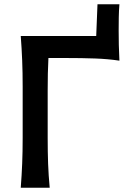

<svg xmlns="http://www.w3.org/2000/svg" viewBox="-20 -882 614 902"><path d="M77.5 0Q82 -58.5 84.2 -113.2Q86.5 -168 86.5 -234.5V-474.5Q86.5 -542.5 84.2 -598Q82 -653.5 77.5 -713H432L438 -862H541Q538.5 -831.5 538 -800.2Q537.5 -769 537.5 -738.5Q537.5 -706 538.2 -671.2Q539 -636.5 541 -597Q488 -605 427.2 -607.2Q366.5 -609.5 284.5 -609.5H207.5Q205.5 -574 204.8 -536.8Q204 -499.5 204 -457V-234.5Q204 -168 206 -113.2Q208 -58.5 213.5 0Z"/></svg>

Font: Commissioner Flair Medium
Style: Regular
Weight: 500
Designer: Kostas Bartsokas
Foundry: Kostas Bartsokas
Version: Version 1.000; ttfautohint (v1.8.3)